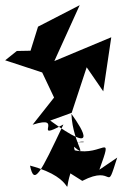

<svg xmlns="http://www.w3.org/2000/svg" viewBox="-78 -686 473 742"><path d="M240 13C369 -54 328 70 375 -77L306 -30C361 -183 321 -81 211 -105C189 -161 320 -127 185 -139C281 -56 203 -124 198 -246C247 -178 300 -86 116 -220L199 -250L257 -426L321 -333L352 -542L132 -450L230 -666L69 -583L40 -490L-13 -489L-58 -453L85 -406L131 -309L48 -204C177 -245 39 -135 167 -205C77 -15 54 33 38 -46C231 5 161 92 194 -16Z"/></svg>

Font: Asimov Silicon
Style: Regular
Weight: 400
Designer: Google
Version: Version 2.000980; 2014